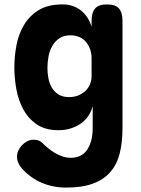

<svg xmlns="http://www.w3.org/2000/svg" viewBox="-20 -580 640 870"><path d="M400 -99Q394 -76 381 -56Q368 -36 348 -21.5Q328 -7 302 1.5Q276 10 245 10Q185 10 146.5 -16.5Q108 -43 85.5 -84.5Q63 -126 54 -176.5Q45 -227 45 -274Q45 -324 54.5 -374.5Q64 -425 88.5 -466.5Q113 -508 155 -534Q197 -560 263 -560Q311 -560 345.5 -533.5Q380 -507 395 -459V-485Q395 -523 411 -541.5Q427 -560 465 -560Q503 -560 519 -541.5Q535 -523 535 -485V0Q535 65 522.5 115Q510 165 480 199.5Q450 234 401 252Q352 270 280 270Q220 270 168.5 248Q117 226 77 181Q68 170 62.5 157Q57 144 57 130Q57 116 63 102.5Q69 89 79.5 78Q90 67 103.5 60Q117 53 133 53Q143 53 153 56Q163 59 171 67Q183 79 197.5 91Q212 103 228 112.5Q244 122 262.5 128.5Q281 135 301 135Q324 135 342.5 126.5Q361 118 373.5 100.5Q386 83 393 58Q400 33 400 0ZM293 -140Q316 -140 334.5 -147.5Q353 -155 366.5 -167.5Q380 -180 387.5 -197.5Q395 -215 395 -235V-315Q395 -337 388.5 -356Q382 -375 370 -389.5Q358 -404 340 -412Q322 -420 299 -420Q269 -420 249 -406.5Q229 -393 217 -372Q205 -351 200 -325Q195 -299 195 -273Q195 -248 199.5 -224.5Q204 -201 215.5 -182Q227 -163 246 -151.5Q265 -140 293 -140Z"/></svg>

Font: Maple Mono NL ExtraBold
Style: Regular
Weight: 800
Monospace: yes
Designer: subframe7536
Version: Version 7.000